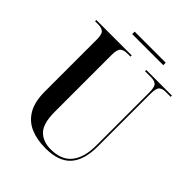

<svg xmlns="http://www.w3.org/2000/svg" viewBox="-229 -954 1097 1097"><g transform="rotate(45 319.5 -406.0)"><path d="M326 10Q257 10 205 -12.5Q153 -35 124 -85Q95 -135 95 -217V-637Q95 -680 80.5 -692Q66 -704 38 -704H14V-714H300V-704H274Q246 -704 231.5 -691.5Q217 -679 217 -633V-175Q217 -80 253.5 -43.5Q290 -7 352 -7Q439 -7 480 -59Q521 -111 521 -206V-636Q521 -680 507 -692Q493 -704 465 -704H418V-714H625V-704H583Q558 -704 544.5 -691.5Q531 -679 531 -633V-208Q531 -99 482 -44.5Q433 10 326 10ZM216 -802V-822H467V-802Z"/></g></svg>

Font: Noto Serif Display Condensed SemiBold
Style: Regular
Weight: 600
Width: 3
Designer: Monotype Design Team
Foundry: Monotype Imaging Inc.
Version: Version 2.009